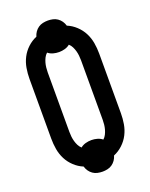

<svg xmlns="http://www.w3.org/2000/svg" viewBox="-155 -869 785 1002"><g transform="rotate(-20 237.5 -367.5)"><path d="M238 52Q224 52 210 49Q196 46 184.5 38Q173 30 165 18.5Q157 7 153 -7Q126 -18 103.5 -39Q81 -60 67.5 -86.5Q54 -113 49 -142.5Q44 -172 44 -202V-533Q44 -563 49 -592.5Q54 -622 67.5 -648.5Q81 -675 103.5 -696Q126 -717 153 -728Q157 -742 165 -753.5Q173 -765 184.5 -773Q196 -781 210 -784Q224 -787 238 -787Q251 -787 265 -784Q279 -781 290.5 -773Q302 -765 310 -753.5Q318 -742 322 -728Q349 -717 371.5 -696Q394 -675 407.5 -648.5Q421 -622 426 -592.5Q431 -563 431 -533V-202Q431 -172 426 -142.5Q421 -113 407.5 -86.5Q394 -60 371.5 -39Q349 -18 322 -7Q318 7 310 18.5Q302 30 290.5 38Q279 46 265 49Q251 52 238 52ZM177 -104Q189 -114 205 -118.5Q221 -123 238 -123Q254 -123 270 -118.5Q286 -114 298 -104Q308 -113 314 -125Q320 -137 323.5 -149.5Q327 -162 328.5 -175.5Q330 -189 330 -202V-533Q330 -546 328.5 -559.5Q327 -573 323.5 -585.5Q320 -598 314 -610Q308 -622 298 -631Q286 -621 270 -616.5Q254 -612 238 -612Q221 -612 205 -616.5Q189 -621 177 -631Q167 -622 161 -610Q155 -598 151.5 -585.5Q148 -573 146.5 -559.5Q145 -546 145 -533V-202Q145 -189 146.5 -175.5Q148 -162 151.5 -149.5Q155 -137 161 -125Q167 -113 177 -104Z"/></g></svg>

Font: Iosevka QP
Style: Bold
Weight: 700
Designer: Belleve Invis
Foundry: Belleve Invis
Version: Version 20.0.0; ttfautohint (v1.8.4)